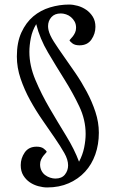

<svg xmlns="http://www.w3.org/2000/svg" viewBox="-20 -670 509 843"><path d="M193 -538Q198 -516 216.5 -487Q235 -458 259.5 -423.5Q284 -389 311 -349.5Q338 -310 361 -267Q384 -224 399 -178.5Q414 -133 414 -87Q414 -36 398.5 8Q383 52 353.5 84Q324 116 282 134.5Q240 153 187 153Q169 153 148.5 147.5Q128 142 111 130.5Q94 119 82.5 100.5Q71 82 71 55Q71 25 88.5 -0.5Q106 -26 141 -26Q161 -26 172 -17.5Q183 -9 185 -4Q185 -2 180.5 2.5Q176 7 170.5 14Q165 21 160.5 30.5Q156 40 156 52Q156 67 162 79Q168 91 178 98.5Q188 106 200 110Q212 114 223 114Q251 114 265 96.5Q279 79 279 56Q279 31 262.5 2Q246 -27 221 -63.5Q196 -100 166.5 -142.5Q137 -185 112 -230.5Q87 -276 70.5 -324.5Q54 -373 54 -422Q54 -484 74 -527.5Q94 -571 126 -598Q158 -625 199.5 -637.5Q241 -650 283 -650Q301 -650 321 -644.5Q341 -639 358.5 -627Q376 -615 387.5 -596.5Q399 -578 399 -552Q399 -522 381.5 -496.5Q364 -471 329 -471Q309 -471 298 -479.5Q287 -488 285 -493Q285 -494 289.5 -498.5Q294 -503 299.5 -510Q305 -517 309.5 -526.5Q314 -536 314 -548Q314 -564 307.5 -575.5Q301 -587 291.5 -595Q282 -603 270 -607Q258 -611 247 -611Q220 -611 205.5 -594.5Q191 -578 191 -555Q191 -551 191.5 -547Q192 -543 193 -538ZM139 -564Q122 -536 115.5 -503.5Q109 -471 109 -442Q109 -382 135.5 -319Q162 -256 198 -194.5Q234 -133 270.5 -73.5Q307 -14 327 40Q343 10 349.5 -22Q356 -54 356 -82Q356 -144 328 -203Q300 -262 263 -321Q226 -380 190.5 -440Q155 -500 139 -564Z"/></svg>

Font: Alice
Style: Regular
Weight: 400
Designer: Cyreal (www.cyreal.org)
Foundry: Cyreal (www.cyreal.org)
Version: Version 1.010